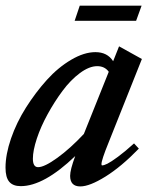

<svg xmlns="http://www.w3.org/2000/svg" viewBox="-24 -650 547 682"><path d="M241.2 -576.2 259.3 -629.9H479L459.5 -576.2ZM49.8 11.2Q22 11.2 8.8 -4.4Q-4.4 -20 -4.4 -54.7Q-4.4 -101.1 15.1 -158Q34.7 -214.8 68.4 -268.1Q102.1 -321.3 142.3 -366Q182.6 -410.6 228.8 -437.7Q274.9 -464.8 314.9 -464.8Q357.4 -464.8 377.9 -432.6L398.9 -485.4L480 -440.4L361.3 -142.6Q336.4 -81.5 336.4 -66.9Q336.4 -62.5 338.9 -62.5Q345.2 -62.5 357.7 -68.6Q370.1 -74.7 395.3 -93.3Q420.4 -111.8 452.1 -140.6L469.2 -122.1Q407.2 -58.1 350.8 -22.9Q294.4 12.2 261.2 12.2Q225.1 12.2 225.1 -25.4Q225.1 -46.9 243.2 -95.7Q131.8 11.2 49.8 11.2ZM92.8 -86.4Q92.8 -56.2 111.3 -56.2Q133.8 -56.2 179.7 -89.4Q225.6 -122.6 273.9 -174.3L362.3 -395Q348.1 -415 321.3 -415Q293 -415 259.8 -390.4Q226.6 -365.7 198 -327.1Q169.4 -288.6 145.3 -244.6Q121.1 -200.7 106.9 -158Q92.8 -115.2 92.8 -86.4Z"/></svg>

Font: Elstob 6pt SemiBold
Style: Italic
Weight: 600
Italic angle: -20°
Designer: Peter S. Baker
Version: Version 1.015